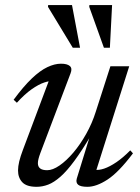

<svg xmlns="http://www.w3.org/2000/svg" viewBox="-20 -710 540 740"><path d="M276 -22 328 -190.5H332Q295.5 -129 266.5 -89.8Q237.5 -50.5 212.8 -28.8Q188 -7 165.8 1.5Q143.5 10 121 10Q82.5 10 66 -7.5Q49.5 -25 49.5 -53Q49.5 -68.5 54.2 -88.2Q59 -108 68 -131.5L175 -416.5L187.5 -397Q173 -399.5 151 -392.2Q129 -385 102 -366Q75 -347 45 -314L32.5 -325.5Q70.5 -377 102.5 -407.5Q134.5 -438 162.5 -451.2Q190.5 -464.5 215 -464.5Q239 -464.5 249.2 -455.5Q259.5 -446.5 252 -427.5L135.5 -120Q131 -108 128.5 -98.2Q126 -88.5 126 -81Q126 -67.5 134.8 -60.8Q143.5 -54 162 -54Q183 -54 209.5 -72.2Q236 -90.5 262.8 -122Q289.5 -153.5 312.2 -194Q335 -234.5 349 -279L405.5 -454.5H478L347 -41L344.5 -56Q360 -53 381.5 -60.2Q403 -67.5 428.8 -85Q454.5 -102.5 482 -130.5L492.5 -119Q437 -45.5 394.2 -17.8Q351.5 10 317 10Q290.5 10 281 1.8Q271.5 -6.5 276 -22ZM288.5 -526H260.5L165 -683.5L165.5 -690.5H257.5ZM403.5 -526H380.5L324 -683.5L324.5 -690.5H412Z"/></svg>

Font: Newsreader 36pt
Style: Italic
Weight: 400
Italic angle: -17°
Designer: Hugues Gentile
Foundry: Production Type
Version: Version 1.003